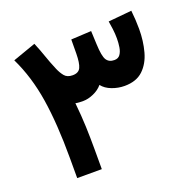

<svg xmlns="http://www.w3.org/2000/svg" viewBox="-119 -789 917 910"><g transform="rotate(-20 339.5 -333.5)"><path d="M481 -333.5Q448.7 -333.5 417.7 -345.2Q386.7 -356.9 369.6 -378.9Q352.1 -357.9 324.2 -345.7Q296.4 -333.5 272 -333.5Q263.2 -333.5 252.4 -334Q241.7 -334.5 232.9 -336.4Q239.7 -269 241.7 -214.1Q243.7 -159.2 243.7 -99.6V0H119.6V-101.1Q119.6 -272.9 99.9 -398.4Q80.1 -523.9 30.3 -626.5L146.5 -667.5Q163.6 -626.5 174.3 -594.5Q185.1 -562.5 202.6 -521Q212.4 -498 225.8 -481.7Q239.3 -465.3 266.6 -465.3Q296.9 -465.3 306.9 -486.8Q316.9 -508.3 317.4 -555.7L317.9 -627L419.9 -632.3L422.9 -564.9Q425.3 -503.9 437.7 -484.6Q450.2 -465.3 477.1 -465.3Q496.6 -465.3 506.3 -479Q516.1 -492.7 519.5 -513.9Q522.9 -535.2 522.9 -557.6Q522.9 -581.5 519.8 -605.7Q516.6 -629.9 513.7 -646.5L631.8 -657.7Q637.2 -609.4 637.2 -564Q637.2 -503.4 622.8 -450.7Q608.4 -397.9 574.2 -365.7Q540 -333.5 481 -333.5Z"/></g></svg>

Font: Vazirmatn RD UI FD
Style: Bold
Weight: 700
Designer: Saber Rastikerdar
Foundry: Saber Rastikerdar
Version: Version 33.003